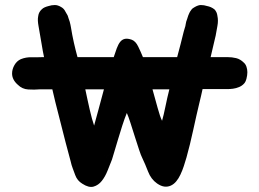

<svg xmlns="http://www.w3.org/2000/svg" viewBox="-20 -645 1029 763"><path d="M844 -582Q848 -563 844 -542Q842 -532 840.5 -522.5Q839 -513 837 -503L836 -499Q831 -479 826.5 -458.5Q822 -438 817 -418H884Q902 -418 918.5 -414Q935 -410 949 -396Q956 -390 959.5 -379.5Q963 -369 963 -358Q963 -346 959.5 -332.5Q956 -319 950 -313Q942 -304 930 -299Q918 -294 906 -292.5Q894 -291 885.5 -291Q877 -291 876 -291H785Q782 -277 779 -264Q776 -251 773 -239Q761 -189 748 -129Q735 -69 721 -19Q716 -2 710.5 15Q705 32 697 49Q690 64 680.5 75.5Q671 87 659 92.5Q647 98 633.5 96.5Q620 95 604 84Q580 67 568.5 37Q557 7 545 -18Q541 -25 533 -49Q525 -73 516 -101.5Q507 -130 498.5 -156.5Q490 -183 484 -196Q475 -174 466 -146Q457 -118 449 -91Q441 -64 434.5 -42.5Q428 -21 425 -11Q417 9 407.5 33Q398 57 384.5 74Q371 91 352 96.5Q333 102 307 85Q287 73 279 51Q274 37 269 24Q264 11 261 -3L241 -78L200 -239Q194 -263 188 -290H139Q116 -288 92 -289.5Q68 -291 51 -308Q28 -328 28 -353Q28 -370 37.5 -386.5Q47 -403 63 -410Q83 -418 105 -417.5Q127 -417 150 -418H155Q150 -441 145.5 -469.5Q141 -498 133 -542Q131 -553 130.5 -562.5Q130 -572 132 -582Q134 -597 146 -608Q151 -613 158 -616Q165 -619 173 -621Q185 -625 198 -625Q210 -625 223 -617Q232 -612 237 -604L249 -583Q251 -576 253 -570.5Q255 -565 257 -559Q259 -552 260 -546.5Q261 -541 262 -536Q267 -505 273.5 -476Q280 -447 288 -418H432Q438 -437 444 -453Q450 -469 457.5 -478.5Q465 -488 476 -490.5Q487 -493 504 -487Q519 -481 529 -460.5Q539 -440 548 -418H684Q691 -444 697.5 -469Q704 -494 710 -519L715 -536Q717 -541 717.5 -546.5Q718 -552 720 -559Q722 -565 724 -570.5Q726 -576 728 -583Q730 -588 732.5 -593.5Q735 -599 739 -604Q742 -609 746 -612Q750 -615 754 -617Q768 -625 778 -625Q791 -625 803 -621Q819 -618 832 -608Q842 -598 844 -582ZM354 -146Q361 -171 371.5 -210Q382 -249 393 -290H319Q323 -271 327.5 -250Q332 -229 336.5 -209.5Q341 -190 345.5 -173.5Q350 -157 354 -146ZM624 -165Q627 -175 630.5 -190Q634 -205 637.5 -222Q641 -239 645 -257Q649 -275 653 -290H586Q597 -251 606.5 -216Q616 -181 624 -165Z"/></svg>

Font: BM JUA
Style: Regular
Weight: 400
Designer: BONGJIN KIM, JAEHYUN KEUM, JUHEE TAE
Foundry: WOOWA BROTHERS Corporation.
Version: Version 1.100